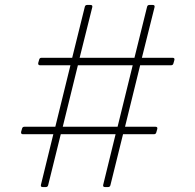

<svg xmlns="http://www.w3.org/2000/svg" viewBox="-20 -754 788 774"><path d="M152 0Q143 0 145 -9L195 -213H72Q64 -213 65 -222L69 -236Q71 -243 78 -243H203L264 -491H141Q133 -491 134 -500L138 -514Q140 -521 147 -521H271L322 -727Q324 -734 331 -734H345Q354 -734 352 -725L301 -521H522L573 -727Q575 -734 582 -734H596Q605 -734 603 -725L552 -521H676Q685 -521 683 -512L679 -498Q677 -491 670 -491H545L484 -243H607Q616 -243 614 -234L610 -220Q608 -213 601 -213H476L425 -7Q423 0 416 0H403Q394 0 396 -9L446 -213H225L174 -7Q172 0 165 0ZM233 -243H454L515 -491H294Z"/></svg>

Font: LINE Seed Sans App Thin
Style: Regular
Weight: 250
Designer: LINE VX Design & Dalton Maag Ltd & Sandoll Inc
Foundry: Dalton Maag Ltd
Version: Version 1.003